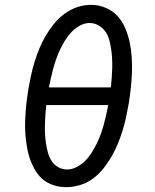

<svg xmlns="http://www.w3.org/2000/svg" viewBox="-20 -765 640 793"><path d="M253 8Q232 8 212 3Q192 -2 174.5 -12Q157 -22 144 -36.5Q131 -51 121.5 -68.5Q112 -86 105 -105Q98 -124 94 -144Q90 -164 87.5 -184.5Q85 -205 84 -226Q83 -247 84 -268.5Q85 -290 86.5 -311.5Q88 -333 91 -354Q94 -375 97 -396Q102 -424 108 -452.5Q114 -481 122.5 -508.5Q131 -536 142 -563Q153 -590 168 -616Q183 -642 202.5 -666Q222 -690 246.5 -708Q271 -726 299 -735.5Q327 -745 356 -745Q387 -745 416 -733Q445 -721 465 -699Q485 -677 497 -649Q509 -621 515.5 -591Q522 -561 524 -529.5Q526 -498 525 -466Q524 -434 520.5 -402.5Q517 -371 512 -339Q507 -311 501 -282.5Q495 -254 486.5 -226.5Q478 -199 467 -172Q456 -145 441 -119Q426 -93 407 -69Q388 -45 363.5 -27Q339 -9 310 -0.5Q281 8 253 8ZM182 -404H438Q440 -424 441.5 -444.5Q443 -465 443.5 -484.5Q444 -504 443 -524Q442 -544 439 -563Q436 -582 431 -601Q426 -620 415 -635Q404 -650 387 -660Q370 -670 350 -670Q330 -670 310.5 -659.5Q291 -649 276 -633.5Q261 -618 249.5 -599.5Q238 -581 229 -562Q220 -543 213 -523.5Q206 -504 200.5 -484Q195 -464 190.5 -444Q186 -424 182 -404ZM257 -65Q277 -65 296.5 -75Q316 -85 331.5 -100.5Q347 -116 358.5 -134.5Q370 -153 379.5 -172Q389 -191 396 -210.5Q403 -230 408.5 -250Q414 -270 418.5 -290Q423 -310 427 -331H171Q169 -311 167.5 -291Q166 -271 165.5 -251Q165 -231 166 -211.5Q167 -192 170 -172.5Q173 -153 178 -134.5Q183 -116 193 -100.5Q203 -85 219.5 -75Q236 -65 257 -65Z"/></svg>

Font: Iosevka Curly Extended Oblique
Style: Regular
Weight: 400
Width: 7
Italic angle: -9°
Monospace: yes
Designer: Belleve Invis
Foundry: Belleve Invis
Version: Version 11.1.0; ttfautohint (v1.8.3)